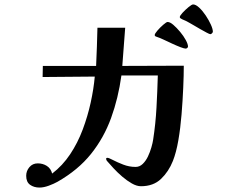

<svg xmlns="http://www.w3.org/2000/svg" viewBox="-20 -838 1040 865"><path d="M808 -542Q808 -500 805.5 -442.5Q803 -385 798 -323Q793 -261 783.5 -206Q774 -151 759 -113Q740 -65 705.5 -32Q671 1 615 1Q596 1 574 -11.5Q552 -24 530.5 -42.5Q509 -61 491 -80.5Q473 -100 461 -114Q460 -116 459 -118.5Q458 -121 458 -122Q458 -127 464 -127Q470 -127 489 -117Q508 -107 535 -96.5Q562 -86 591 -86Q609 -86 623 -99.5Q637 -113 646.5 -133Q656 -153 662 -174Q668 -195 670 -209Q681 -280 685 -353Q689 -426 691 -498H527Q513 -396 480.5 -306.5Q448 -217 390 -144.5Q332 -72 239 -19Q223 -10 200 -1.5Q177 7 158 7Q133 7 115.5 -5.5Q98 -18 98 -46Q98 -68 112.5 -85Q127 -102 150 -102Q173 -102 191 -90.5Q209 -79 215 -56Q262 -92 296 -143Q330 -194 352.5 -254Q375 -314 388.5 -375.5Q402 -437 407 -493L172 -491L173 -541H413Q415 -584 416.5 -627Q418 -670 419 -713H544L531 -541Q600 -541 669.5 -541.5Q739 -542 808 -542ZM827 -628Q827 -625 823.5 -622Q820 -619 817 -619Q810 -619 793 -625.5Q776 -632 755.5 -641.5Q735 -651 717 -659.5Q699 -668 689 -671Q685 -672 681 -674Q677 -676 677 -680Q677 -686 689 -700Q701 -714 715.5 -726.5Q730 -739 735 -739Q746 -739 761 -726Q776 -713 791.5 -694.5Q807 -676 817 -657.5Q827 -639 827 -628ZM939 -695Q939 -692 935 -688Q931 -684 928 -684Q924 -684 911 -691Q898 -698 882 -707Q866 -716 852 -724.5Q838 -733 832 -736Q825 -740 817 -744Q809 -748 801 -751Q798 -753 794 -755Q790 -757 790 -761Q790 -767 802.5 -780.5Q815 -794 829.5 -806Q844 -818 850 -818Q862 -818 877.5 -803.5Q893 -789 907 -768Q921 -747 930 -727Q939 -707 939 -695Z"/></svg>

Font: Kaisei Decol
Style: Bold
Weight: 700
Designer: Font-Kai, 金井和夫
Foundry: KAZUO KANAI
Version: Version 5.003